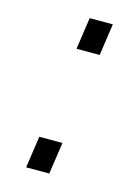

<svg xmlns="http://www.w3.org/2000/svg" viewBox="-89 -588 464 641"><g transform="rotate(15 143.0 -268.0)"><path d="M65 0 81 -110H161L145 0ZM125 -426 141 -536H221L205 -426Z"/></g></svg>

Font: Plus Jakarta Sans
Style: Italic
Weight: 400
Italic angle: -8°
Designer: Gumpita Rahayu
Foundry: Tokotype
Version: Version 2.006